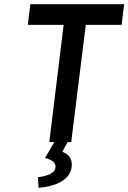

<svg xmlns="http://www.w3.org/2000/svg" viewBox="-20 -674 609 911"><path d="M318 0 387 -556H557L569 -654H124L112 -556H282L214 0H238L194 75C231 86 246 100 243 121C240 148 206 161 160 167L163 217C240 211 312 182 320 119C325 78 305 58 276 46L301 0Z"/></svg>

Font: Falling Sky
Style: CondObl
Weight: 400
Designer: Paul D. Hunt
Foundry: Adobe Systems Incorporated
Version: Version 1.02